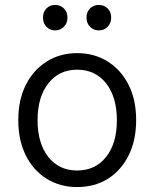

<svg xmlns="http://www.w3.org/2000/svg" viewBox="-20 -745 625 777"><path d="M292 12Q223 12 169 -21.5Q115 -55 84.5 -116Q54 -177 54 -259Q54 -341 84.5 -401.5Q115 -462 169 -496Q223 -530 292 -530Q362 -530 416 -496Q470 -462 500.5 -401.5Q531 -341 531 -259Q531 -177 500.5 -116Q470 -55 416.5 -21.5Q363 12 292 12ZM292 -55Q366 -55 409.5 -110Q453 -165 453 -259Q453 -352 409.5 -407.5Q366 -463 292 -463Q219 -463 175.5 -407.5Q132 -352 132 -259Q132 -165 175.5 -110Q219 -55 292 -55ZM380 -622Q359 -622 344.5 -636.5Q330 -651 330 -674Q330 -697 344.5 -711Q359 -725 380 -725Q401 -725 415.5 -711Q430 -697 430 -674Q430 -651 415.5 -636.5Q401 -622 380 -622ZM203 -622Q182 -622 168 -636.5Q154 -651 154 -674Q154 -697 168 -711Q182 -725 203 -725Q224 -725 238.5 -711Q253 -697 253 -674Q253 -651 238.5 -636.5Q224 -622 203 -622Z"/></svg>

Font: Ubuntu Sans
Style: Regular
Weight: 400
Designer: Dalton Maag Ltd
Foundry: Dalton Maag Ltd
Version: Version 1.006; ttfautohint (v1.8.4.7-5d5b)